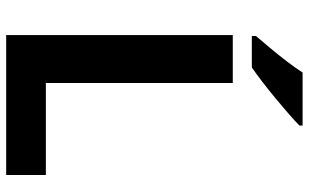

<svg xmlns="http://www.w3.org/2000/svg" viewBox="-204 -770 974 605"><g transform="rotate(90 282.5 -467.0)"><path d="M90 0V-714H241V-125H531V0ZM375 -924Q361 -910 338 -890Q315 -870 288.5 -848Q262 -826 236.5 -806.5Q211 -787 192 -774H93V-787Q109 -806 130.5 -831.5Q152 -857 173 -884.5Q194 -912 208 -934H375Z"/></g></svg>

Font: Noto Sans Bengali UI
Style: Bold
Weight: 700
Designer: Jelle Bosma - Monotype Design Team
Foundry: Monotype Imaging Inc.
Version: Version 2.003; ttfautohint (v1.8.4.7-5d5b)